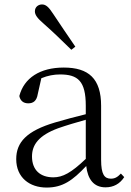

<svg xmlns="http://www.w3.org/2000/svg" viewBox="-20 -830 591 864"><path d="M319 -620C286 -669 251 -719 219 -768C199 -799 186 -810 169 -810C153 -810 137 -799 137 -779C137 -763 148 -748 177 -723C217 -688 259 -647 301 -606ZM455 13C490 13 519 -2 539 -33L524 -49C508 -32 496 -26 479 -26C450 -26 435 -45 435 -111V-354C435 -476 379 -526 267 -526C160 -526 88 -479 67 -398C71 -377 85 -365 107 -365C130 -365 145 -376 150 -407L166 -478C195 -490 223 -495 250 -495C330 -495 366 -466 366 -354V-316C321 -305 272 -292 228 -279C100 -241 53 -190 53 -114C53 -31 113 14 190 14C262 14 307 -18 368 -83C375 -23 402 13 455 13ZM366 -115C300 -52 262 -32 220 -32C162 -32 124 -64 124 -126C124 -179 155 -221 242 -253C279 -266 323 -279 366 -291Z"/></svg>

Font: Source Han Serif CN Light
Style: Regular
Weight: 300
Designer: Ryoko NISHIZUKA 西塚涼子 (kana & ideographs); Frank Grießhammer (Latin, Greek & Cyrillic); Wenlong ZHANG 张文龙 (bopomofo); San
Foundry: Adobe
Version: Version 2.003;hotconv 1.1.1;makeotfexe 2.6.0